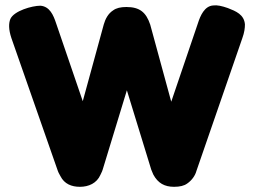

<svg xmlns="http://www.w3.org/2000/svg" viewBox="-20 -720 979 740"><path d="M288 0C322 0 353 -14 367 -46C373 -57 375 -64 376 -67L469 -372L563 -66C564 -64 566 -58 571 -47C589 -14 614 0 651 0C673 0 690 -4 702 -13C718 -24 732 -42 737 -61L914 -573C922 -595 924 -612 924 -626C921 -664 889 -677 858 -689C835 -697 817 -701 802 -699C768 -697 752 -659 743 -631L640 -328L559 -625C543 -673 518 -693 467 -693C445 -693 428 -689 416 -680C397 -668 386 -647 380 -626L299 -330L196 -631C186 -661 172 -695 136 -698C103 -698 34 -678 20 -647C13 -630 13 -606 24 -573L203 -61C204 -58 207 -51 213 -41C228 -11 256 0 288 0Z"/></svg>

Font: Periwinkle
Style: Bold
Weight: 700
Version: Version 2.001